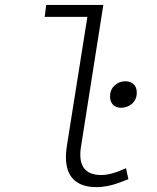

<svg xmlns="http://www.w3.org/2000/svg" viewBox="-20 -749 640 782"><path d="M373 13.2Q300.8 13.2 269.8 -29.5Q238.8 -72.3 252.9 -158.2L335.9 -680.2H162.1L168 -729H400.9L310.1 -152.8Q291 -36.1 393.1 -36.1Q433.1 -36.1 493.2 -64L502.9 -19Q501.5 -18.6 488.8 -13.7Q476.1 -8.8 473.9 -8.1Q471.7 -7.3 460.7 -3.4Q449.7 0.5 446.3 1.5Q442.9 2.4 433.3 5.1Q423.8 7.8 418.5 8.5Q413.1 9.3 404.8 10.7Q396.5 12.2 388.9 12.7Q381.3 13.2 373 13.2ZM473.1 -310.1Q453.1 -310.1 440.7 -322Q428.2 -334 428.2 -356Q428.2 -383.8 446.8 -400.9Q465.3 -418 491.2 -418Q511.7 -418 524.4 -405.8Q537.1 -393.6 537.1 -372.1Q537.1 -344.7 518.6 -327.4Q500 -310.1 473.1 -310.1Z"/></svg>

Font: Office Code Pro D Light Italic
Style: Regular
Weight: 300
Italic angle: -9°
Designer: Nathan Rutzky & Paul D. Hunt
Foundry: Adobe Systems Incorporated
Version: Version 1.004;PS 001.004;hotconv 1.0.70;makeotf.lib2.5.58329